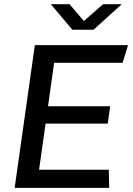

<svg xmlns="http://www.w3.org/2000/svg" viewBox="-20 -903 640 923"><path d="M50.5 0 147.5 -686H595.5L569.5 -601.2H240.2L210.8 -392H509.5L498 -308.8H199.2L167.8 -87H503L504.8 0ZM327.8 -760.2 224.2 -882.8H314.5L397.2 -785.5H364.5L475.5 -882.8H565L430 -760.2Z"/></svg>

Font: Chivo Mono Medium
Style: Italic
Weight: 500
Italic angle: -8.05°
Monospace: yes
Designer: Hector Gatti
Foundry: Omnibus-Type
Version: Version 1.008